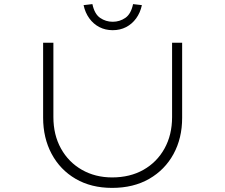

<svg xmlns="http://www.w3.org/2000/svg" viewBox="-20 -908 1097 935"><path d="M526 7Q424 7 348.5 -37Q273 -81 231.5 -158.5Q190 -236 190 -335V-700H240V-338Q240 -251 277 -184.5Q314 -118 379 -81Q444 -44 526 -44Q613 -44 678.5 -81Q744 -118 781 -184.5Q818 -251 818 -338V-700H867V-334Q867 -235 825 -158Q783 -81 706.5 -37Q630 7 526 7ZM529 -761Q493 -761 464 -776Q435 -791 415 -818.5Q395 -846 387 -883L430 -888Q440 -840 467.5 -821Q495 -802 529 -802Q563 -802 590.5 -821Q618 -840 628 -888L671 -883Q663 -846 643 -818.5Q623 -791 594 -776Q565 -761 529 -761Z"/></svg>

Font: Lexend Zetta ExtraLight
Style: Regular
Weight: 250
Version: Version 1.007